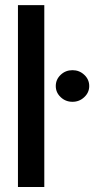

<svg xmlns="http://www.w3.org/2000/svg" viewBox="-20 -748 377 768"><path d="M157.2 -727.5V0H51.8V-727.5ZM270 -340.8Q242.2 -340.8 222.7 -359.4Q203.1 -377.9 203.1 -403.8Q203.1 -430.2 222.7 -448.7Q242.2 -467.3 270 -467.3Q297.4 -467.3 317.1 -448.7Q336.9 -430.2 336.9 -403.8Q336.9 -377.9 317.1 -359.4Q297.4 -340.8 270 -340.8Z"/></svg>

Font: Inter Tight Medium
Style: Regular
Weight: 500
Designer: Rasmus Andersson
Foundry: rsms
Version: Version 3.004; ttfautohint (v1.8.4.7-5d5b)